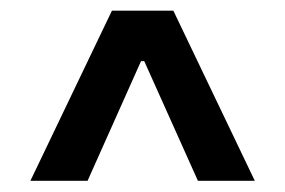

<svg xmlns="http://www.w3.org/2000/svg" viewBox="-20 -728 521 351"><path d="M35.6 -397.5 184.6 -708.5H296.9L445.8 -397.5H341.8L243.7 -616.2H237.8L140.1 -397.5Z"/></svg>

Font: Inter SemiBold
Style: Regular
Weight: 600
Designer: Rasmus Andersson
Foundry: rsms
Version: Version 4.001;git-9221beed3